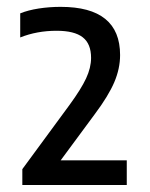

<svg xmlns="http://www.w3.org/2000/svg" viewBox="-20 -458 426 546"><path d="M340.5 -2V68H43.5V23L178 -160Q210.5 -204.5 224.8 -235Q239 -265.5 239 -293.5Q239 -333.5 215.2 -352Q191.5 -370.5 141 -370.5Q85 -370.5 37.5 -351.5V-420Q59.5 -429 90 -433.8Q120.5 -438.5 152.5 -438.5Q321.5 -438.5 321.5 -301.5Q321.5 -263 305 -224.2Q288.5 -185.5 250 -134L152.5 -2Z"/></svg>

Font: Encode Sans Semi Condensed Medium
Style: Regular
Weight: 500
Width: 4
Designer: Multiple Designers
Foundry: Impallari Type
Version: Version 2.000